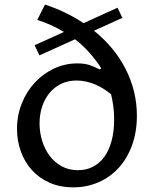

<svg xmlns="http://www.w3.org/2000/svg" viewBox="-20 -802 667 832"><path d="M257.3 -663.6Q203.6 -695.8 141.6 -715.8L174.8 -782.2Q221.2 -767.1 262.9 -746.8Q304.7 -726.6 342.3 -701.7L489.3 -768.6L510.3 -724.6L387.2 -668.9Q431.2 -633.8 465.8 -591.8Q500.5 -549.8 524.4 -502.9Q548.3 -456.1 560.8 -405Q573.2 -354 573.2 -300.8Q573.2 -230 552.2 -172.6Q531.2 -115.2 494.4 -74.7Q457.5 -34.2 407 -12.2Q356.4 9.8 297.4 9.8Q239.3 9.8 193.8 -10.7Q148.4 -31.2 117.4 -65.9Q86.4 -100.6 70.1 -146.5Q53.7 -192.4 53.7 -243.2Q53.7 -302.2 74.5 -354Q95.2 -405.8 131.1 -444.3Q167 -482.9 214.4 -505.1Q261.7 -527.3 315.4 -527.3Q345.2 -527.3 367.4 -520.3Q389.6 -513.2 411.6 -501L418.9 -505.9Q409.2 -521.5 396.2 -538.6Q383.3 -555.7 368.4 -572.5Q353.5 -589.4 337.4 -604.5Q321.3 -619.6 305.2 -631.8L150.9 -562L129.9 -606ZM474.6 -284.2Q474.6 -312.5 471.2 -339.6Q467.8 -366.7 461.4 -393.1Q447.3 -405.3 430.4 -416Q413.6 -426.8 394.5 -435.1Q375.5 -443.4 354.5 -448.2Q333.5 -453.1 312 -453.1Q274.9 -453.1 245.1 -438.7Q215.3 -424.3 194.6 -399.2Q173.8 -374 162.6 -340.1Q151.4 -306.2 151.4 -267.1Q151.4 -228.5 162.6 -191.9Q173.8 -155.3 195.1 -127Q216.3 -98.6 247.3 -81.5Q278.3 -64.5 317.9 -64.5Q353 -64.5 381.8 -78.9Q410.6 -93.3 431.2 -121.1Q451.7 -148.9 463.1 -189.9Q474.6 -231 474.6 -284.2Z"/></svg>

Font: Proza Libre
Style: Regular
Weight: 400
Designer: Jasper de Waard
Foundry: Jasper de Waard
Version: Version 1.001; ttfautohint (v1.4.1.8-43bc)